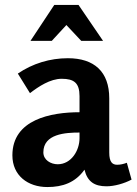

<svg xmlns="http://www.w3.org/2000/svg" viewBox="-20 -744 551 775"><path d="M248 -643 308 -579H396L297 -724H199L103 -579H189ZM254 -509C182 -509 112 -488 52 -447L101 -368C136 -395 183 -426 229 -426C279 -426 301 -409 301 -356V-291C186 -291 30 -262 30 -117C30 -35 93 11 171 11C233 11 284 -7 321 -59C333 -10 362 8 410 8C441 8 481 -3 511 -19L492 -87C479 -82 466 -79 453 -79C434 -79 421 -89 421 -128V-347C421 -455 360 -509 254 -509ZM301 -209V-186C301 -137 268 -81 213 -81C185 -81 155 -98 155 -129C155 -204 245 -209 301 -209Z"/></svg>

Font: Rosario
Style: Bold
Weight: 700
Designer: Hector Gatti
Foundry: Omnibus Type
Version: Version 1.100